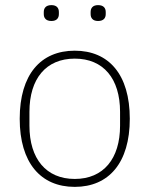

<svg xmlns="http://www.w3.org/2000/svg" viewBox="-20 -718 584 750"><path d="M181 -636C202 -636 210 -648 210 -663V-671C210 -686 202 -698 181 -698C159 -698 151 -686 151 -671V-663C151 -648 159 -636 181 -636ZM363 -636C385 -636 393 -648 393 -663V-671C393 -686 385 -698 363 -698C342 -698 334 -686 334 -671V-663C334 -648 342 -636 363 -636ZM272 12C405 12 487 -82 487 -254C487 -427 405 -520 272 -520C139 -520 57 -427 57 -254C57 -82 139 12 272 12ZM272 -19C160 -19 95 -98 95 -227V-281C95 -411 160 -489 272 -489C384 -489 449 -411 449 -281V-227C449 -98 384 -19 272 -19Z"/></svg>

Font: IBM Plex Thai Looped ExtraLight
Style: Regular
Weight: 200
Designer: Mike Abbink, Paul van der Laan, Pieter van Rosmalen, Ben Mitchell, Mark Frömberg
Foundry: Bold Monday
Version: Version 1.0